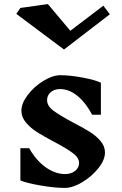

<svg xmlns="http://www.w3.org/2000/svg" viewBox="-20 -912 599 942"><path d="M246 -216Q193 -244 161.5 -264Q130 -284 107.5 -310.5Q85 -337 85 -369Q85 -405 116 -446Q147 -487 192.5 -515Q238 -543 276 -543Q323 -543 385 -531.5Q447 -520 475 -506V-349H432Q401 -408 360 -441.5Q319 -475 275 -475Q246 -475 228.5 -459.5Q211 -444 211 -421Q211 -392 242 -369Q273 -346 338 -311Q389 -285 420 -265.5Q451 -246 473 -220.5Q495 -195 495 -164Q495 -127 462.5 -86.5Q430 -46 383.5 -18Q337 10 298 10Q248 10 178.5 -2Q109 -14 80 -27V-185H123Q157 -125 204 -91.5Q251 -58 299 -58Q330 -58 349 -74Q368 -90 368 -112Q368 -138 338 -160.5Q308 -183 246 -216ZM294 -669 60 -844 80 -873 215 -892 325 -761 487 -884 519 -842Z"/></svg>

Font: InknutAntiqua
Style: Medium
Weight: 500
Designer: Claus Eggers Srensen
Foundry: Claus Eggers Srensen
Version: Version 1.000; ttfautohint (v1.2) -l 7 -r 28 -G 50 -x 13 -D 